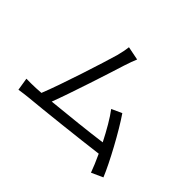

<svg xmlns="http://www.w3.org/2000/svg" viewBox="-165 -1031 1329 1329"><g transform="rotate(45 500.0 -366.0)"><path d="M167 -111C138 -110 104 -109 74 -110L89 -17C118 -21 147 -26 172 -28C306 -40 641 -77 795 -97C818 -48 837 -2 850 34L934 -4C892 -107 783 -308 712 -411L637 -377C674 -329 719 -251 759 -172C649 -157 457 -136 310 -122C360 -252 459 -559 488 -653C501 -695 512 -721 522 -746L422 -766C419 -740 415 -716 403 -670C375 -572 273 -252 217 -114Z"/></g></svg>

Font: GenYoGothic2 TW R
Style: Regular
Weight: 400
Version: Version 2.100;PS 2.1;hotconv 16.6.51;makeotf.lib2.5.65220 DE